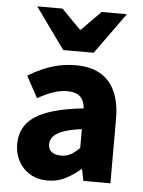

<svg xmlns="http://www.w3.org/2000/svg" viewBox="-54 -796 635 851"><g transform="rotate(5 263.5 -370.5)"><path d="M189.8 12Q144.5 12 111.2 -8Q78 -27.9 59.7 -61.8Q41.5 -95.7 41.5 -137.6Q41.5 -217.8 107.9 -261.4Q174.4 -305 321.4 -320.5Q319.9 -341.6 311.7 -357.2Q303.4 -372.9 286.5 -381.5Q269.5 -390.1 242.6 -390.1Q211.7 -390.1 179.7 -379Q147.7 -368 111.4 -347.4L59.3 -443.4Q90.8 -462.6 125 -477.4Q159.2 -492.2 195.8 -500.1Q232.4 -508 271.4 -508Q334.6 -508 378.5 -483.5Q422.3 -459 445.3 -409.3Q468.4 -359.6 468.4 -283.3V0H348.2L337.9 -50.6H333.9Q302.2 -23.2 267.1 -5.6Q232.1 12 189.8 12ZM239.2 -103.3Q264.2 -103.3 283.2 -114.1Q302.3 -124.9 321.4 -144.3V-228.2Q269 -221.3 238.7 -210Q208.4 -198.6 195.5 -183.2Q182.6 -167.8 182.6 -149Q182.6 -125.8 198.2 -114.5Q213.7 -103.3 239.2 -103.3ZM208.8 -570 77 -753H189.4L274.5 -666.6H278.5L363.5 -753H475.9L344.2 -570Z"/></g></svg>

Font: Source Sans 3
Style: Regular
Weight: 200
Designer: Paul D. Hunt
Foundry: Adobe
Version: Version 3.046;hotconv 1.0.118;makeotfexe 2.5.65603